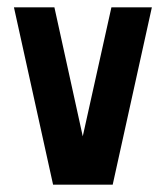

<svg xmlns="http://www.w3.org/2000/svg" viewBox="-20 -502 451 522"><path d="M17.9 -482.1H127.9L205 -131.4L282.9 -482.1H392.9L286.4 0H124.3Z"/></svg>

Font: Aire Exterior
Style: Regular
Weight: 400
Width: 4
Designer: Jayvee Enaguas (HarvettFox96)
Version: 20190503.02